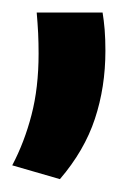

<svg xmlns="http://www.w3.org/2000/svg" viewBox="-24 -172 218 306"><path d="M139.5 -152Q141.5 -140 142.8 -124.8Q144 -109.5 144 -91Q144 -33 127.2 17.5Q110.5 68 71.5 113.5L-4.5 91.5Q15 54.5 26.2 11.2Q37.5 -32 37.5 -86.5Q37.5 -103.5 36.8 -119Q36 -134.5 34.5 -152Z"/></svg>

Font: Anek Tamil Condensed SemiBold
Style: Regular
Weight: 600
Width: 3
Designer: Aadarsh Rajan (Tamil), Yesha Goshar (Latin)
Foundry: Ek Type
Version: Version 1.003